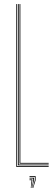

<svg xmlns="http://www.w3.org/2000/svg" viewBox="-20 -820 265 943"><path d="M60 0V-800H64V-4H219V0ZM68 -8V-800H72V-12H219V-8ZM76 -16V-800H80V-20H219V-16ZM140.8 103 151 65V49H125V45H155V65L143.2 103ZM131.2 103 135 65H125V61H139V65L133.5 103ZM136 103 143 65V57H125V53H147V65L138.2 103Z"/></svg>

Font: Big Shoulders Inline Thin
Style: Regular
Weight: 100
Designer: Patric King
Foundry: XO Type Co
Version: Version 2.002